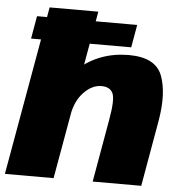

<svg xmlns="http://www.w3.org/2000/svg" viewBox="-69 -837 829 888"><g transform="rotate(5 346.0 -392.5)"><path d="M52.5 -634H517.5L536 -739.5H71ZM-13.5 0H212.5L351.5 -785H125.5ZM394 0H619.5L673 -304.5Q696 -435.5 665.2 -516.5Q634.5 -597.5 510 -597.5Q374.5 -597.5 276.2 -511.2Q178 -425 163 -341.5L265 -298.5Q277 -365 315 -404.2Q353 -443.5 396.5 -443.5Q435.5 -443.5 449 -415.8Q462.5 -388 445.5 -293Z"/></g></svg>

Font: Anybody Black
Style: Italic
Weight: 900
Italic angle: -10°
Designer: Tyler Finck
Foundry: Etcetera Type Company
Version: Version 1.113;gftools[0.9.25]